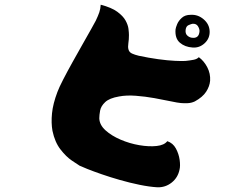

<svg xmlns="http://www.w3.org/2000/svg" viewBox="-20 -774 1040 816"><path d="M528 -625Q528 -606 525.5 -590Q523 -574 526 -564Q529 -552 541 -546.5Q553 -541 570 -537Q612 -528 652 -522.5Q692 -517 723 -515.5Q754 -514 768 -515Q788 -517 803 -520Q818 -523 825 -531Q847 -515 861 -488Q875 -461 873 -431Q871 -407 856 -384Q841 -361 808 -343Q793 -336 777 -335.5Q761 -335 749 -336Q736 -337 705.5 -343.5Q675 -350 636 -357Q597 -364 557 -367Q517 -370 486 -364Q445 -357 427 -340Q409 -323 405.5 -304Q402 -285 402 -271Q403 -243 428.5 -220Q454 -197 492.5 -180.5Q531 -164 572 -157Q613 -150 645.5 -153.5Q678 -157 691 -174Q715 -166 727.5 -143Q740 -120 743.5 -94.5Q747 -69 743 -53Q736 -19 709.5 2Q683 23 649 22Q615 20 573.5 11.5Q532 3 490 -9Q448 -21 412 -33.5Q376 -46 351 -56Q326 -66 318 -70Q310 -75 285.5 -91.5Q261 -108 237 -139Q213 -170 203 -218Q197 -251 201 -292Q205 -333 224 -383Q231 -402 248.5 -436Q266 -470 288 -509.5Q310 -549 331 -586Q352 -623 367.5 -650.5Q383 -678 387 -686Q397 -707 402 -721.5Q407 -736 408 -754Q454 -742 478.5 -724Q503 -706 513.5 -687Q524 -668 526 -651.5Q528 -635 528 -625ZM871 -641Q872 -611 850 -590.5Q828 -570 799 -572Q766 -574 744.5 -592.5Q723 -611 726 -649Q727 -657 733 -671.5Q739 -686 753 -698.5Q767 -711 790 -711Q821 -713 845.5 -692Q870 -671 871 -641ZM793 -614Q826 -608 828 -642Q828 -652 821 -663Q814 -674 798 -673Q793 -672 782 -667.5Q771 -663 769 -648Q767 -632 775 -624Q783 -616 793 -614Z"/></svg>

Font: Potta One
Style: Regular
Weight: 400
Designer: 108,108go
Foundry: Font Zone 108
Version: Version 1.000